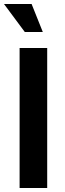

<svg xmlns="http://www.w3.org/2000/svg" viewBox="-30 -940 324 960"><path d="M68 -700H206V0H68ZM-10 -920H128L184 -780H94Z"/></svg>

Font: Uncut Sans Variable
Style: Regular
Weight: 400
Designer: Kasper Nordkvist
Foundry: UNCUT.wtf
Version: Version 1.303;Glyphs 3.1.2 (3151)